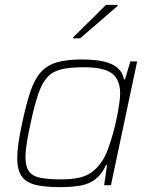

<svg xmlns="http://www.w3.org/2000/svg" viewBox="-20 -763 614 791"><path d="M226 8Q163 8 124.5 -2Q86 -12 68.5 -38Q51 -64 51 -111Q51 -138 56 -173.5Q61 -209 71 -255Q88 -335 105.5 -386.5Q123 -438 149 -466.5Q175 -495 215.5 -506.5Q256 -518 317 -518Q369 -518 405.5 -510Q442 -502 463.5 -484Q485 -466 491 -436H495L517 -510H545L437 0H409L421 -83H417Q399 -45 373.5 -25Q348 -5 312 1.5Q276 8 226 8ZM232 -24Q280 -24 310.5 -32Q341 -40 362 -56.5Q383 -73 401 -100Q414 -119 425 -149Q436 -179 445.5 -213Q455 -247 461.5 -279.5Q468 -312 471.5 -338Q475 -364 475 -377Q475 -436 440.5 -461Q406 -486 326 -486Q271 -486 235 -478Q199 -470 176.5 -446.5Q154 -423 138 -377Q122 -331 106 -255Q96 -209 90.5 -174.5Q85 -140 85 -115Q85 -77 99.5 -57Q114 -37 146.5 -30.5Q179 -24 232 -24ZM281 -605 282 -610 417 -743H465L464 -738L310 -605Z"/></svg>

Font: Saira Thin Thin
Style: Italic
Weight: 250
Italic angle: -12°
Version: Version 1.101